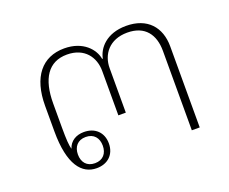

<svg xmlns="http://www.w3.org/2000/svg" viewBox="-90 -644 952 799"><g transform="rotate(-20 385.5 -244.5)"><path d="M215 13C264 13 297 -18 297 -67C297 -116 264 -147 215 -147C181 -147 153 -131 143 -99C138 -116 136 -143 136 -195V-302C136 -411 176 -474 259 -474C337 -474 374 -420 374 -360V-163H407V-360C407 -420 446 -474 526 -474C605 -474 640 -423 640 -352V0H675V-359C675 -444 625 -502 531 -502C443 -502 402 -450 394 -407H391C384 -450 341 -502 257 -502C159 -502 101 -432 101 -304V-191C101 -44 149 13 215 13ZM215 -9C179 -9 160 -33 160 -67C160 -101 179 -125 215 -125C251 -125 270 -101 270 -67C270 -33 251 -9 215 -9Z"/></g></svg>

Font: IBM Plex Thai Looped ExtraLight
Style: Regular
Weight: 200
Designer: Mike Abbink, Paul van der Laan, Pieter van Rosmalen, Ben Mitchell, Mark Frömberg
Foundry: Bold Monday
Version: Version 1.0